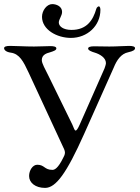

<svg xmlns="http://www.w3.org/2000/svg" viewBox="-26 -877 683 937"><path d="M179 -795C179 -732 252 -692 320 -692C400 -692 464 -751 464 -829C464 -836 462 -846 456 -846C454 -846 446 -842 444 -834C428 -778 397 -731 323 -731C282 -731 261 -749 261 -767C261 -783 277 -800 277 -819C277 -846 249 -857 229 -857C202 -857 179 -825 179 -795ZM230 -48C190 -48 192 -73 156 -73C133 -73 116 -45 116 -18C116 15 147 40 194 40C247 40 299 -32 384 -222L529 -547C544 -584 565 -615 600 -622C623 -627 633 -633 633 -642C633 -650 621 -653 604 -653C581 -653 545 -650 508 -650C479 -650 463 -651 433 -651C416 -651 404 -648 404 -640C404 -631 423 -624 437 -620C460 -613 491 -596 491 -569C491 -563 486 -548 484 -543L363 -269C354 -249 348 -240 343 -240C338 -240 335 -250 327 -269L212 -504C194 -541 178 -567 178 -584C178 -612 206 -618 216 -621C238 -628 249 -632 249 -641C249 -649 237 -652 220 -652C199 -652 171 -650 140 -650C94 -650 53 -653 23 -653C6 -653 -6 -650 -6 -642C-6 -633 4 -623 27 -620C69 -614 88 -578 114 -522L279 -166C285 -153 291 -143 291 -132C291 -123 286 -113 282 -106C257 -55 240 -48 230 -48Z"/></svg>

Font: EB Garamond 12
Style: Regular
Weight: 400
Version: Version 0.016+